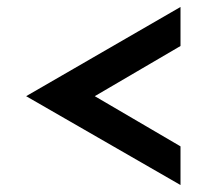

<svg xmlns="http://www.w3.org/2000/svg" viewBox="-20 -517 632 551"><path d="M498 -385 252 -241 498 -97V14L55 -241L498 -497Z"/></svg>

Font: Josefin Sans Medium
Style: Regular
Weight: 500
Designer: Santiago Orozco
Foundry: Typemade
Version: Version 2.001